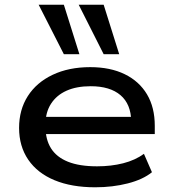

<svg xmlns="http://www.w3.org/2000/svg" viewBox="-20 -786 728 815"><path d="M384 9Q284 9 211.5 -21Q139 -51 100 -108Q61 -165 61 -243Q61 -320 98 -378Q135 -436 203.5 -468.5Q272 -501 363 -501Q448 -501 509.5 -471Q571 -441 604 -385.5Q637 -330 637 -252V-217H149V-290H560L537 -271Q536 -344 491.5 -382Q447 -420 365 -420Q305 -420 262.5 -401Q220 -382 196.5 -345.5Q173 -309 173 -258V-249Q173 -194 196.5 -156.5Q220 -119 268.5 -99.5Q317 -80 392 -80Q452 -80 503 -93Q554 -106 591 -133L625 -55Q587 -24 522.5 -7.5Q458 9 384 9ZM420 -556 314 -766H420L486 -556ZM251 -556 144 -766H251L317 -556Z"/></svg>

Font: Nunito Sans 10pt Expanded SemiBold
Style: Regular
Weight: 600
Width: 7
Designer: Vernon Adams
Foundry: Vernon Adams
Version: Version 3.101;gftools[0.9.27]